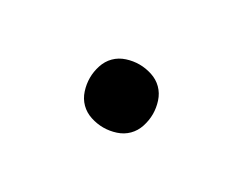

<svg xmlns="http://www.w3.org/2000/svg" viewBox="-37 -567 574 454"><g transform="rotate(30 250.0 -340.0)"><path d="M250 -254Q233 -254 216 -259.5Q199 -265 187 -277Q175 -289 169.5 -306Q164 -323 164 -340Q164 -357 169.5 -374Q175 -391 187 -403Q199 -415 216 -420.5Q233 -426 250 -426Q267 -426 284 -420.5Q301 -415 313 -403Q325 -391 330.5 -374Q336 -357 336 -340Q336 -323 330.5 -306Q325 -289 313 -277Q301 -265 284 -259.5Q267 -254 250 -254Z"/></g></svg>

Font: Iosevka SS18 Medium
Style: Regular
Weight: 500
Monospace: yes
Designer: Belleve Invis
Foundry: Belleve Invis
Version: Version 25.1.1; ttfautohint (v1.8.4)